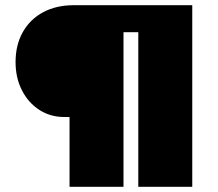

<svg xmlns="http://www.w3.org/2000/svg" viewBox="-20 -720 841 740"><path d="M248 0V-314L312 -269H228Q174 -269 131.5 -296.5Q89 -324 64.5 -372Q40 -420 40 -481Q40 -547 68 -596.5Q96 -646 146.5 -673Q197 -700 265 -700H721V0H513V-660L589 -596H352L456 -652V0Z"/></svg>

Font: Lexend Deca Black
Style: Regular
Weight: 900
Designer: Bonnie Shaver-Troup, Thomas Jockin
Foundry: Lexend
Version: Version 1.007